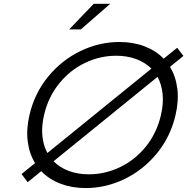

<svg xmlns="http://www.w3.org/2000/svg" viewBox="-20 -958 965 989"><path d="M192.4 -76.2 122.6 -19.5 90.8 -61.5 160.6 -117.7Q130.9 -166.5 122.8 -229.2Q114.7 -292 131.8 -365.7Q157.7 -477.5 227.8 -563Q297.9 -648.4 394.5 -695.1Q491.2 -741.7 595.2 -741.7Q666 -741.7 724.4 -719.5Q782.7 -697.3 823.2 -655.8L892.6 -711.9L924.8 -669.9L855.5 -613.8Q885.3 -564.9 893.3 -502.2Q901.4 -439.5 884.3 -365.7Q858.4 -253.9 788.6 -168.5Q718.8 -83 622.1 -36.1Q525.4 10.7 421.4 10.7Q350.6 10.7 291.7 -11.7Q232.9 -34.2 192.4 -76.2ZM224.1 -169.9 759.8 -604.5Q727.5 -636.7 681.2 -653.8Q634.8 -670.9 578.6 -670.9Q495.1 -670.9 418 -634Q340.8 -597.2 284.7 -527.8Q228.5 -458.5 207 -365.7Q193.4 -307.6 198.2 -258.1Q203.1 -208.5 224.1 -169.9ZM437.5 -60.1Q521 -60.1 598.1 -96.9Q675.3 -133.8 731.4 -203.1Q787.6 -272.5 809.1 -365.7Q822.8 -424.3 817.6 -473.9Q812.5 -523.4 791.5 -562L255.9 -127.4Q288.1 -94.7 334.5 -77.4Q380.9 -60.1 437.5 -60.1ZM336.4 -806.6 462.9 -938.5H547.9L396.5 -806.6Z"/></svg>

Font: Glacial Indifference
Style: Italic
Weight: 400
Designer: Alfredo Marco Pradil
Foundry: Alfredo Marco Pradil
Version: Version 1.312